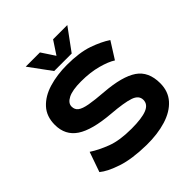

<svg xmlns="http://www.w3.org/2000/svg" viewBox="-238 -1065 1240 1240"><g transform="rotate(-45 382.0 -445.0)"><path d="M98 -219Q148 -186 217.5 -159.5Q287 -133 395 -133Q489 -133 535 -151.5Q581 -170 581 -211Q581 -252 531 -269Q481 -286 369 -295Q209 -308 135.5 -357Q62 -406 62 -501Q62 -578 106.5 -626.5Q151 -675 226 -697.5Q301 -720 390 -720Q505 -720 579.5 -694Q654 -668 703 -635L631 -521Q596 -544 530 -562Q464 -580 380 -580Q301 -580 261.5 -560Q222 -540 222 -508Q222 -480 242.5 -464.5Q263 -449 310.5 -440.5Q358 -432 438 -426Q591 -414 662.5 -365.5Q734 -317 734 -210Q734 -136 690 -86.5Q646 -37 568 -13Q490 11 390 10Q259 8 175 -20Q91 -48 50 -82ZM385 -809 445 -900H575L465 -750H305L195 -900H325Z"/></g></svg>

Font: Copperplate Sans CC
Style: Bold
Weight: 700
Designer: indestructible type*
Foundry: Cowboy Collective
Version: Version 1.000